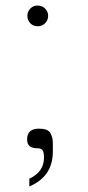

<svg xmlns="http://www.w3.org/2000/svg" viewBox="-20 -538 317 694"><path d="M79 -481Q79 -496 89.5 -507Q100 -518 116 -518Q132 -518 143 -507Q154 -496 154 -481Q154 -465 143 -454Q132 -443 116 -443Q100 -443 89.5 -454Q79 -465 79 -481ZM86 108Q139 83 139 32Q139 11 133.5 4.5Q128 -2 117 -2Q97 -2 87.5 -9.5Q78 -17 78 -34Q78 -54 89 -63.5Q100 -73 119 -73Q153 -73 162 -57.5Q171 -42 171 -20V10Q171 100 86 136Z"/></svg>

Font: Be Vietnam Thin
Style: Regular
Weight: 100
Designer: Gabriel Lam
Foundry: TypeRant
Version: Version 4.000